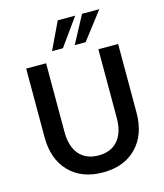

<svg xmlns="http://www.w3.org/2000/svg" viewBox="-137 -1053 992 1164"><g transform="rotate(-15 359.5 -471.0)"><path d="M201.2 -288.1Q201.2 -196.3 244.1 -146.5Q287.1 -96.7 365.2 -96.7Q443.4 -96.7 486.3 -146.5Q529.3 -196.3 529.3 -288.1V-718.8H653.3V-288.1Q653.3 -150.4 575.7 -70.3Q498 9.8 365.2 9.8Q231.4 9.8 153.8 -70.3Q76.2 -150.4 76.2 -288.1V-718.8H201.2ZM254.9 -780.3 336.9 -952.1H446.3L323.2 -780.3ZM397.5 -780.3 489.3 -952.1H597.7L465.8 -780.3Z"/></g></svg>

Font: Min Sans SemiBold
Style: Regular
Weight: 600
Designer: Jinseong-Kim, NotoSansCJK, Nunito
Foundry: Jinseong-Kim
Version: Version 1.400;Glyphs 3.1.2 (3151)